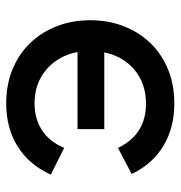

<svg xmlns="http://www.w3.org/2000/svg" viewBox="-2 -552 568 603"><g transform="rotate(90 281.5 -250.0)"><path d="M385 -294H144Q156 -353 199 -389Q242 -425 305 -425Q402 -425 444 -337L526 -380Q495 -445 438 -479.5Q381 -514 304 -514Q246 -514 198 -494.5Q150 -475 115.5 -439.5Q81 -404 62 -355.5Q43 -307 43 -250Q43 -193 62 -144.5Q81 -96 115.5 -60.5Q150 -25 198 -5.5Q246 14 304 14Q382 14 439.5 -22Q497 -58 528 -126L444 -168Q424 -121 388 -98Q352 -75 304 -75Q241 -75 197.5 -112.5Q154 -150 143 -210H385Z"/></g></svg>

Font: NT Somic Medium
Style: Regular
Weight: 500
Designer: Ravid Balaliev — lead type designer, mastering
Michael Voronin — secret advisor, marketing
Ivan Kovalenko — best boy
Foundry: NT Type
Version: Version 0.7